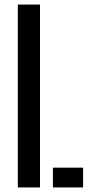

<svg xmlns="http://www.w3.org/2000/svg" viewBox="-20 -820 391 840"><path d="M58 0V-800H155V0ZM211.5 0V-86.5H343.5V0Z"/></svg>

Font: Big Shoulders Stencil Text Thin SemiBold
Style: Regular
Weight: 600
Version: Version 2.001